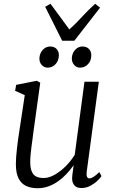

<svg xmlns="http://www.w3.org/2000/svg" viewBox="-20 -986 606 1016"><path d="M179 10Q144 10 118.2 -2Q92.5 -14 78.2 -41.8Q64 -69.5 64 -117.5Q64 -134 65.5 -156Q67 -178 70 -202.5Q73 -227 76 -250.5Q79 -274 82.5 -293.5L111 -482.5L60 -505.5L65.5 -537L174.5 -558.5L193 -548.5L157 -289Q154.5 -268.5 151.8 -247.8Q149 -227 146.2 -206.8Q143.5 -186.5 141.8 -167Q140 -147.5 140 -130Q140 -95.5 148.8 -76.8Q157.5 -58 173.5 -51Q189.5 -44 211 -44Q239.5 -44 270.2 -61.8Q301 -79.5 328.8 -107.5Q356.5 -135.5 375.5 -167L427 -553.5H503L439 -78.5Q436.5 -60.5 440.2 -51.2Q444 -42 452 -42Q462 -42 475 -50Q488 -58 505.5 -75.5L517 -54Q512.5 -46.5 497.2 -31.2Q482 -16 459.5 -3.5Q437 9 410.5 9Q382.5 9 370.5 -9Q358.5 -27 362.5 -55Q362.5 -57 363.2 -63Q364 -69 365.2 -77.5Q366.5 -86 367.5 -94.5Q368.5 -103 369.5 -109.5L368.5 -110Q352 -87 332 -65.5Q312 -44 288 -27Q264 -10 236.8 0Q209.5 10 179 10ZM232 -628Q214 -628 201 -642Q188 -656 188.5 -677.5Q189.5 -703.5 206 -721.8Q222.5 -740 245.5 -740Q267.5 -740 279.8 -726.5Q292 -713 291.5 -693Q291 -665 274 -646.5Q257 -628 232 -628ZM403.5 -628Q385.5 -628 372.8 -642Q360 -656 360 -677.5Q361 -703.5 377.2 -721.8Q393.5 -740 416.5 -740Q438.5 -740 451 -726.5Q463.5 -713 463 -693Q463 -665 445.8 -646.5Q428.5 -628 403.5 -628ZM309 -770.5 219 -950 247 -966Q271.5 -933 296.5 -899.2Q321.5 -865.5 347 -830Q383.5 -863.5 414.2 -897.2Q445 -931 483.5 -966L509.5 -945.5L373.5 -770.5Z"/></svg>

Font: Merriweather 36pt Light
Style: Italic
Weight: 300
Italic angle: -7.8°
Version: Version 2.101